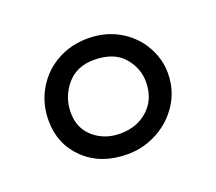

<svg xmlns="http://www.w3.org/2000/svg" viewBox="-64 -936 513 456"><g transform="rotate(-20 192.5 -707.5)"><path d="M40 -701Q40 -744 60.5 -779Q81 -814 116 -833.5Q151 -853 194 -853Q238 -853 272.5 -833Q307 -813 326 -780Q345 -747 345 -711Q345 -668 323 -634Q301 -600 265.5 -581Q230 -562 190 -562Q123 -562 81.5 -601.5Q40 -641 40 -701ZM289 -709Q289 -744 264.5 -772Q240 -800 190 -800Q146 -800 121 -770Q96 -740 96 -701Q96 -661 123.5 -637.5Q151 -614 190 -614Q233 -614 261 -640Q289 -666 289 -709Z"/></g></svg>

Font: Mali
Style: Regular
Weight: 400
Version: Version 1.000; ttfautohint (v1.6)